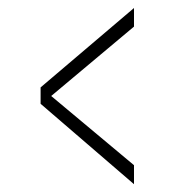

<svg xmlns="http://www.w3.org/2000/svg" viewBox="-20 -508 432 480"><path d="M315 -47.5 81.5 -248.5V-289.5L315 -488V-441.5L108 -268L315 -95Z"/></svg>

Font: Imbue Thin 10pt ExtraBold
Style: Regular
Weight: 800
Version: Version 1.102